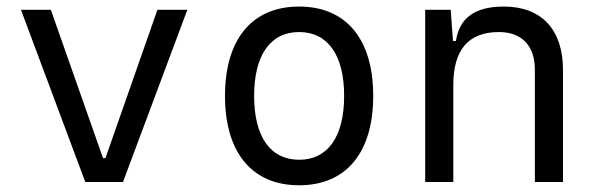

<svg xmlns="http://www.w3.org/2000/svg" viewBox="-20 -547 1798 577"><path d="M236.3 0H349.6L543 -517.6H453.1L296.9 -71.8H289.6L132.8 -517.6H43Z M878.9 9.8C1020 9.8 1101.6 -87.9 1101.6 -258.8C1101.6 -429.7 1020 -527.3 878.9 -527.3C737.8 -527.3 656.2 -429.7 656.2 -258.8C656.2 -87.9 737.8 9.8 878.9 9.8ZM878.9 -66.9C792.5 -66.9 743.7 -136.2 743.7 -258.8C743.7 -381.3 792.5 -450.7 878.9 -450.7C965.3 -450.7 1014.2 -381.3 1014.2 -258.8C1014.2 -136.2 965.3 -66.9 878.9 -66.9Z M1587.4 0H1671.9V-336.9C1671.9 -458 1607.4 -527.3 1494.1 -527.3C1407.2 -527.3 1360.4 -493.2 1350.1 -423.8H1341.3L1334.5 -517.6H1257.8V0H1342.3V-291.5C1342.3 -397.9 1388.2 -450.7 1479.5 -450.7C1547.9 -450.7 1587.4 -409.7 1587.4 -337.4Z"/></svg>

Font: Cascadia Mono PL SemiLight
Style: Regular
Weight: 350
Monospace: yes
Designer: Aaron Bell
Foundry: Saja Typeworks
Version: Version 2404.023